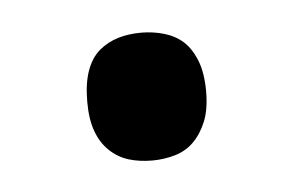

<svg xmlns="http://www.w3.org/2000/svg" viewBox="-27 -433 290 190"><g transform="rotate(-5 118.0 -337.5)"><path d="M59.1 -337.4Q59.1 -355.5 63.5 -367.9Q67.9 -380.4 76.2 -387.5Q84.5 -394.5 95 -397.7Q105.5 -400.9 118.2 -400.9Q129.9 -400.9 140.9 -397.7Q151.9 -394.5 159.7 -387.5Q167.5 -380.4 172.4 -367.9Q177.2 -355.5 177.2 -337.4Q177.2 -319.8 172.4 -307.9Q167.5 -295.9 159.7 -288.1Q151.9 -280.3 140.9 -277.1Q129.9 -273.9 118.2 -273.9Q105.5 -273.9 95 -277.1Q84.5 -280.3 76.2 -288.1Q67.9 -295.9 63.5 -307.9Q59.1 -319.8 59.1 -337.4Z"/></g></svg>

Font: MUA Office
Style: Regular
Weight: 400
Designer: Khon Soe Zaw Thu
Foundry: Myanmar Unicode
Version: Version 2.10 June 24, 2017